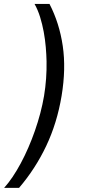

<svg xmlns="http://www.w3.org/2000/svg" viewBox="-43 -781 425 949"><path d="M-22.7 147.7Q-1.8 124.6 19 93.8Q39.8 62.9 59.5 26.3Q79.2 -10.3 96.9 -51.1Q114.7 -92 129.6 -134.8Q144.5 -177.6 156.1 -221.2Q167.6 -264.9 174.7 -306.8Q181.8 -349.8 184.8 -392.6Q187.9 -435.4 187.1 -478.3Q186.4 -511 183.2 -548.5Q180 -585.9 173.1 -623.6Q166.2 -661.2 155.2 -696.7Q144.2 -732.2 127.8 -761.4H201.7Q250.7 -666.5 267.2 -553.8Q283.7 -441.1 261.4 -306.8Q239 -172.6 185.5 -59.8Q132.1 52.9 51.1 147.7Z"/></svg>

Font: Inter P
Style: Italic
Weight: 400
Italic angle: -9.40001°
Designer: Rasmus Andersson
Foundry: rsms
Version: Version 3.018;git-588b23468